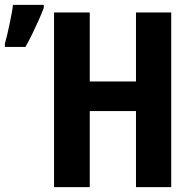

<svg xmlns="http://www.w3.org/2000/svg" viewBox="-42 -765 787 785"><path d="M658 0H514V-311H325V0H179V-714H325V-432H514V-714H658ZM-22 -587Q-18 -600 -13 -621Q-8 -642 -3 -666Q2 -690 6 -711.5Q10 -733 11 -745H137V-733Q128 -709 116 -682Q104 -655 90.5 -627.5Q77 -600 62 -573H-22Z"/></svg>

Font: Noto Sans Display Condensed
Style: Bold
Weight: 700
Width: 3
Designer: Monotype Design Team
Foundry: Monotype Imaging Inc.
Version: Version 2.003